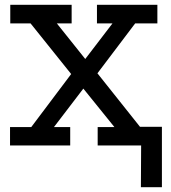

<svg xmlns="http://www.w3.org/2000/svg" viewBox="-20 -609 714 804"><path d="M570 175 571 0H476V-78H658V175ZM22 0V-77H111L278 -299L108 -511H23V-589H280V-511H218L337 -362L451 -511H386V-589H639V-511H546L388 -302L567 -77H658V0H389V-77H459L329 -238L206 -77H274V0Z"/></svg>

Font: Podkova Medium
Style: Regular
Weight: 500
Designer: Ilya Yudin
Foundry: Cyreal (www.cyreal.org)
Version: Version 2.103